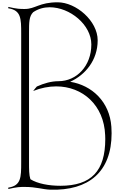

<svg xmlns="http://www.w3.org/2000/svg" viewBox="-20 -825 1071 1667"><path d="M417 822C749 832 949 668 949 332C949 314 948 295 947 276C932 58 778 -85 589 -115C721 -175 828 -302 828 -475C828 -644 640 -805 481 -805C320 -805 287 -747 195 -747C153 -747 131 -747 52 -765V-753C163 -736 164 -665 164 -534V585C164 716 163 787 52 804V816C131 798 153 798 195 798C297 798 345 819 417 822ZM504 788C406 788 306 770 244 731C232 695 232 646 232 583V-541C232 -630 232 -683 268 -719C312 -749 362 -762 411 -762C587 -762 773 -610 773 -439C773 -251 644 -120 488 -120C426 -120 362 -102 300 -74C300 -74 267 -36 268 -35C336 -62 404 -75 468 -75C697 -75 883 88 893 348C893 360 894 371 894 382C894 660 772 788 504 788Z"/></svg>

Font: Cantique Normal
Style: Regular
Weight: 400
Designer: Sébastien Hayez
Foundry: Sébastien Hayez & Ariel Martín Pérez
Version: Version 1.000;hotconv 1.0.109;makeotfexe 2.5.65596